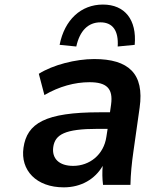

<svg xmlns="http://www.w3.org/2000/svg" viewBox="-20 -807 686 838"><path d="M258.3 10.7C334.5 10.7 395 -25.4 428.2 -83C425.8 -55.2 426.3 -27.3 429.7 0H549.3C550.3 -47.9 555.2 -96.2 562 -143.6L589.4 -336.9C610.8 -485.8 541 -549.3 391.1 -549.3C310.5 -549.3 210.9 -523.9 149.4 -484.9L173.8 -392.1C238.3 -429.7 306.2 -448.2 370.6 -448.2C444.8 -448.2 474.6 -421.4 464.8 -350.6L460 -316.9H415.5C177.2 -316.9 97.7 -269 82.5 -162.1C68.4 -64 138.2 10.7 258.3 10.7ZM313 -604C328.1 -672.9 364.7 -709.5 418.5 -709.5C472.2 -709.5 498 -672.9 493.7 -604L567.9 -611.3C577.6 -720.7 524.9 -787.1 429.2 -787.1C333.5 -787.1 261.7 -720.7 240.2 -611.3ZM299.3 -83C237.8 -83 205.6 -115.2 212.4 -165C220.2 -219.7 262.7 -244.6 405.8 -244.6H449.7L444.3 -210C433.1 -131.3 370.6 -83 299.3 -83Z"/></svg>

Font: Winston SemiBold
Style: Italic
Weight: 600
Italic angle: -8.13011°
Designer: Vernon Adams, Kim Jin-seong, David Berlow, Cristiano Sobral
Foundry: The Winston Project Authors
Version: Version 3.004